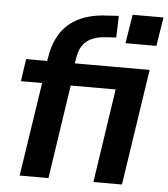

<svg xmlns="http://www.w3.org/2000/svg" viewBox="-53 -782 728 830"><g transform="rotate(5 311.5 -367.5)"><path d="M63 0 125 -407H33L47 -504H157L135 -486L141 -518Q150 -580 178.5 -624.5Q207 -669 257.5 -694Q308 -719 381 -722L430 -725L427 -631L380 -628Q347 -626 322 -615Q297 -604 282 -582.5Q267 -561 262 -525L256 -491L246 -504H583L507 0H383L444 -407H249L188 0ZM469 -610 489 -735H623L603 -610Z"/></g></svg>

Font: Nunitoga
Style: Bold Italic
Weight: 700
Italic angle: -9°
Designer: Vernon Adams
Foundry: Vernon Adams
Version: Version 1.0